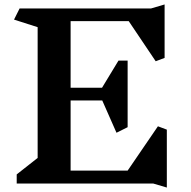

<svg xmlns="http://www.w3.org/2000/svg" viewBox="-20 -824 857 862"><path d="M668 0H55V-41L149 -115V-702L43 -736L68 -786H658L719 -804V-564L679 -549L558 -729H297V-430H438L512 -552H553V-253L503 -228L439 -373H297V-58H553L689 -257L729 -242V18Z"/></svg>

Font: Inknut Antiqua SemiBold
Style: Regular
Weight: 600
Designer: Claus Eggers Sørensen
Foundry: Claus Eggers Sørensen
Version: Version 1.003; ttfautohint (v1.8.2) -l 8 -r 50 -G 200 -x 14 